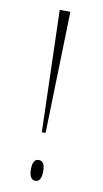

<svg xmlns="http://www.w3.org/2000/svg" viewBox="-84 -755 431 800"><g transform="rotate(10 132.0 -354.5)"><path d="M117 -199H133L147 -714H102ZM125 5C140 5 151 -6 151 -40C151 -73 140 -83 125 -83C111 -83 99 -73 99 -40C99 -6 111 5 125 5Z"/></g></svg>

Font: Noto Serif Display SemiCondensed ExtraLight
Style: Regular
Weight: 200
Width: 4
Designer: Monotype Design Team
Foundry: Monotype Imaging Inc.
Version: Version 2.009